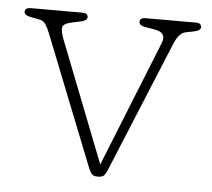

<svg xmlns="http://www.w3.org/2000/svg" viewBox="-41 -507 621 562"><g transform="rotate(5 269.0 -226.0)"><path d="M268.5 11H262.5Q253 11 247.8 5Q242.5 -1 238.5 -11.5L86.5 -395Q81 -409 74.2 -419.5Q67.5 -430 55.5 -432L29.5 -437Q10.5 -441 10.5 -451Q10.5 -463 27.5 -463H178.5Q195.5 -463 195.5 -451Q195.5 -441 176.5 -437L152.5 -432Q124 -426 123.5 -413.5Q123 -401 131 -380L270 -25L418 -394Q431 -426 395.5 -432L367 -437Q348 -440 348 -451Q348 -463 365 -463H512Q529 -463 529 -451Q529 -441 510 -437L485 -432Q465.5 -428 452 -395L293 -9.5Q288.5 1.5 283.5 6.2Q278.5 11 268.5 11Z"/></g></svg>

Font: Fraunces 9pt S100 Thin
Style: Regular
Weight: 100
Version: Version 1.000; ttfautohint (v1.8.3)